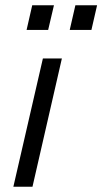

<svg xmlns="http://www.w3.org/2000/svg" viewBox="-20 -710 389 730"><path d="M30.8 0 143.1 -487.8H215.3L103.5 0ZM81.1 -596.2 102.5 -689.9H185.1L163.1 -596.2ZM245.1 -596.2 266.6 -689.9H349.1L327.6 -596.2Z"/></svg>

Font: Acari Sans
Style: Italic
Weight: 400
Italic angle: -13°
Designer: Alfredo Marco Pradil and Stefan Peev
Foundry: Hanken Design Co.
Version: Version 1.045;January 11, 2019;FontCreator 11.5.0.2425 64-bi